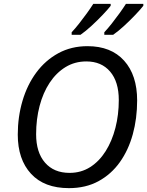

<svg xmlns="http://www.w3.org/2000/svg" viewBox="-20 -964 762 994"><path d="M337 10Q209 10 140.5 -64.5Q72 -139 72 -267Q72 -359 96.5 -442Q121 -525 168 -588.5Q215 -652 282 -688.5Q349 -725 433 -725Q555 -725 622.5 -650Q690 -575 690 -444Q690 -351 667.5 -269Q645 -187 600.5 -124.5Q556 -62 490 -26Q424 10 337 10ZM340 -69Q400 -69 447 -99Q494 -129 527 -181.5Q560 -234 577.5 -302Q595 -370 595 -446Q595 -541 550 -593.5Q505 -646 427 -646Q367 -646 319 -616.5Q271 -587 237 -535.5Q203 -484 185 -415.5Q167 -347 167 -269Q167 -175 213 -122Q259 -69 340 -69ZM520 -784V-797Q538 -816 558.5 -842Q579 -868 598.5 -895Q618 -922 632 -944H722V-934Q709 -917 681.5 -888Q654 -859 623 -830.5Q592 -802 566 -784ZM351 -784V-797Q369 -816 389.5 -842Q410 -868 429.5 -895Q449 -922 463 -944H553V-934Q540 -917 512.5 -888Q485 -859 454 -830.5Q423 -802 397 -784Z"/></svg>

Font: Noto IKEA Latin
Style: Italic
Weight: 400
Italic angle: -12°
Designer: Monotype Design Team
Foundry: Monotype Imaging Inc.
Version: Version 1.0